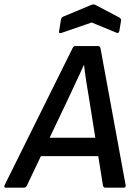

<svg xmlns="http://www.w3.org/2000/svg" viewBox="-49 -868 629 888"><path d="M-22 0Q-27 0 -28.5 -3Q-30 -6 -28 -11L286 -644Q291 -655 298 -655H405Q414 -655 416 -644L532 -12Q534 0 523 0H438Q429 0 427 -11L362 -418Q356 -453 350 -491Q344 -529 340 -566H338Q322 -529 304.5 -493Q287 -457 270 -419L76 -11Q71 0 62 0ZM123 -146 158 -231H413L422 -146ZM236 -716Q230 -714 226.5 -715.5Q223 -717 224 -722L233 -778Q236 -789 243 -791L375 -846Q383 -849 391 -846L503 -787Q512 -781 511 -773L503 -725Q500 -711 489 -717L375 -764Z"/></svg>

Font: Sofia Sans SemiBold
Style: Italic
Weight: 600
Italic angle: -9°
Designer: Botio Nikoltchev, Ani Petrova
Foundry: lettersoup
Version: Version 4.100-B